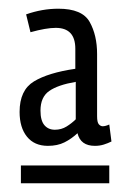

<svg xmlns="http://www.w3.org/2000/svg" viewBox="-20 -699 295 441"><path d="M25 -442Q25 -492 58 -512Q91 -532 153 -541V-587Q153 -635 108 -635Q97 -635 82.5 -632.5Q68 -630 50 -625L40 -666Q77 -679 114 -679Q169 -679 186 -648.5Q203 -618 203 -575V-432Q203 -418 207 -413.5Q211 -409 216 -409Q222 -409 231 -413L236 -374Q228 -370 218.5 -367Q209 -364 198 -364Q165 -364 158 -393Q144 -380 128 -372Q112 -364 90 -364Q59 -364 42 -385Q25 -406 25 -442ZM73 -445Q73 -422 82 -411.5Q91 -401 106 -401Q121 -401 133 -408.5Q145 -416 154 -425V-511Q113 -504 93 -490Q73 -476 73 -445ZM28 -278V-319H231V-278Z"/></svg>

Font: Georama Condensed
Style: Regular
Weight: 400
Width: 3
Designer: Jean-Baptiste Levee
Foundry: Production Type
Version: Version 1.000